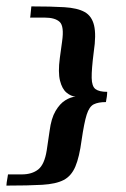

<svg xmlns="http://www.w3.org/2000/svg" viewBox="-20 -542 393 600"><path d="M126 -72 135 -133Q140 -172 153.5 -195Q167 -218 184 -228.5Q201 -239 216 -240Q202 -241 188 -252.5Q174 -264 167.5 -290Q161 -316 167 -361L174 -412Q181 -460 166.5 -473.5Q152 -487 120 -487H74Q75 -490 75.5 -497.5Q76 -505 77 -512.5Q78 -520 78 -522Q140 -522 181 -519.5Q222 -517 244.5 -504.5Q267 -492 274 -462.5Q281 -433 273 -380Q266 -325 266.5 -298.5Q267 -272 278.5 -263.5Q290 -255 315 -255Q315 -253 314.5 -246Q314 -239 312.5 -232Q311 -225 311 -223Q287 -223 273 -216Q259 -209 251 -184Q243 -159 235 -104Q228 -51 215.5 -21.5Q203 8 179 20.5Q155 33 112 35.5Q69 38 0 38Q0 35 1 27.5Q2 20 3.5 12.5Q5 5 5 3Q14 3 27.5 3Q41 3 48 3Q80 3 99.5 -12.5Q119 -28 126 -72Z"/></svg>

Font: Genos Thin Medium
Style: Italic
Weight: 500
Italic angle: -8°
Version: Version 1.010